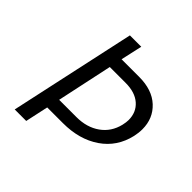

<svg xmlns="http://www.w3.org/2000/svg" viewBox="-173 -801 944 944"><g transform="rotate(45 298.5 -329.0)"><path d="M576 -375Q576 -350 570 -323Q548 -227 470 -173.5Q392 -120 278 -120H169L143 0H63L206 -658H285L260 -546H382Q473 -546 524.5 -498Q576 -450 576 -375ZM496 -359Q496 -413 459 -445.5Q422 -478 356 -478H246L184 -188H304Q376 -188 426 -223.5Q476 -259 491 -322Q496 -344 496 -359Z"/></g></svg>

Font: Ysabeau Medium
Style: Italic
Weight: 500
Italic angle: -12°
Designer: Christian Thalmann (Catharsis Fonts)
Version: Version 0.003